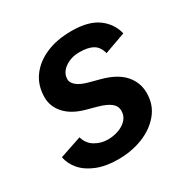

<svg xmlns="http://www.w3.org/2000/svg" viewBox="-126 -623 730 747"><g transform="rotate(-30 238.5 -250.0)"><path d="M199 12Q144 12 104 -4Q64 -20 41 -46.5Q18 -73 12 -105L110 -138Q119 -106 145.5 -90.5Q172 -75 202 -75Q227 -75 250 -83Q273 -91 288 -107Q303 -123 303 -146Q303 -168 285 -182Q267 -196 231 -206L187 -218Q130 -233 100 -265.5Q70 -298 70 -340Q70 -393 98 -431.5Q126 -470 175 -491Q224 -512 289 -512Q365 -512 406.5 -482Q448 -452 460 -403L365 -369Q357 -400 335.5 -412.5Q314 -425 275 -425Q237 -425 209.5 -405.5Q182 -386 182 -356Q182 -341 199 -327Q216 -313 252 -304L293 -293Q359 -276 391 -240.5Q423 -205 423 -157Q423 -104 391.5 -66Q360 -28 309.5 -8Q259 12 199 12Z"/></g></svg>

Font: Figtree Light SemiBold
Style: Italic
Weight: 600
Italic angle: -9.5°
Version: Version 2.001;gftools[0.9.30]